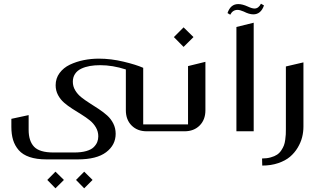

<svg xmlns="http://www.w3.org/2000/svg" viewBox="-20 -705 1731 1031"><path d="M511.2 -390.1Q575.7 -390.1 643.8 -373.8Q711.9 -357.4 749 -340.8V-37.1H819.8Q824.2 -37.1 827.1 -34.2Q830.1 -31.2 830.1 -26.9V-9.8Q830.1 0 819.8 0H768.1Q717.8 0 686.8 -31Q655.8 -62 655.8 -112.8V-332Q584.5 -355 518.1 -355Q487.8 -355 462.6 -350.6Q437.5 -346.2 416.3 -336.2Q395 -326.2 383.1 -308.3Q371.1 -290.5 371.1 -266.1Q371.1 -241.2 383.8 -220Q396.5 -198.7 416.7 -182.6Q437 -166.5 461.4 -151.1Q485.8 -135.7 510.5 -119.4Q535.2 -103 555.4 -85Q575.7 -66.9 588.4 -41.7Q601.1 -16.6 601.1 13.2Q601.1 73.7 550 112.3Q499 150.9 397.9 150.9H229Q176.3 150.9 138.9 138.2Q101.6 125.5 80.6 101.3Q59.6 77.1 50.3 46.6Q41 16.1 41 -23.9V-66.9L133.8 -86.9V-7.8Q133.8 52.2 163.1 83Q192.4 113.8 267.1 113.8H378.9Q416.5 113.8 443.1 106.2Q469.7 98.6 483.2 85.2Q496.6 71.8 502.2 57.6Q507.8 43.5 507.8 26.9Q507.8 1.5 495.1 -20.5Q482.4 -42.5 462.4 -58.6Q442.4 -74.7 418 -89.8Q393.6 -105 368.9 -120.6Q344.2 -136.2 324.2 -153.6Q304.2 -170.9 291.5 -194.8Q278.8 -218.8 278.8 -247.1Q278.8 -284.2 299.8 -312.7Q320.8 -341.3 355.2 -357.7Q389.6 -374 429.4 -382.1Q469.2 -390.1 511.2 -390.1ZM277.8 216.8 323.2 261.2 277.8 306.2 233.9 261.2ZM432.1 216.8 477.1 261.2 432.1 306.2 388.2 261.2Z M965.8 -558.1 1019 -505.9 965.8 -453.1 913.6 -505.9ZM1083 -373V-112.8Q1083 -62 1052 -31Q1021 0 970.7 0H820.8Q811 0 811 -9.8V-26.9Q811 -37.1 820.8 -37.1H989.7V-350.1Z M1381.3 -685.1 1397.5 -675.8Q1380.9 -627.9 1340.3 -627.9Q1317.9 -627.9 1288.6 -643.1Q1268.6 -651.9 1255.4 -651.9Q1229.5 -651.9 1216.3 -626L1201.7 -634.8Q1217.8 -683.1 1259.3 -683.1Q1281.7 -683.1 1310.5 -669.9Q1333 -659.2 1346.7 -659.2Q1368.2 -659.2 1381.3 -685.1ZM1249.5 -560.1 1342.3 -583V0H1249.5Z M1515.1 -348.1 1609.4 -370.1V-24.9Q1609.4 3.9 1602.3 32Q1595.2 60.1 1578.6 87.9Q1562 115.7 1537.4 136.7Q1512.7 157.7 1474.1 170.9Q1435.5 184.1 1388.2 184.1L1387.2 146Q1413.1 146 1433.8 140.1Q1454.6 134.3 1467.8 125.5Q1481 116.7 1490.5 102.3Q1500 87.9 1504.6 75.7Q1509.3 63.5 1511.7 45.4Q1514.2 27.3 1514.6 16.4Q1515.1 5.4 1515.1 -11.2Z"/></svg>

Font: Wesal
Style: Regular
Weight: 300
Designer: Ahmed zaza
Foundry: Ahmed zaza
Version: Version 2.01